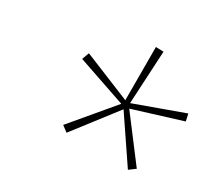

<svg xmlns="http://www.w3.org/2000/svg" viewBox="-71 -849 591 527"><g transform="rotate(20 225.0 -585.5)"><path d="M346 -414 278 -566 153 -452 137 -469 267 -578 124 -657 136 -678 274 -591 303 -757 327 -752 289 -588 449 -616 450 -593 292 -573 368 -425Z"/></g></svg>

Font: Noto Sans UI SemiCondensed Thin
Style: Italic
Weight: 250
Width: 4
Italic angle: -12°
Designer: Monotype Design Team
Foundry: Monotype Imaging Inc.
Version: Version 1.901